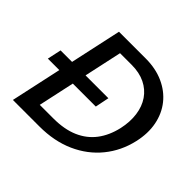

<svg xmlns="http://www.w3.org/2000/svg" viewBox="-157 -841 1025 1025"><g transform="rotate(45 355.5 -329.0)"><path d="M57 0 200 -658H402Q477 -658 536 -631.5Q595 -605 632.5 -558Q670 -511 682.5 -447.5Q695 -384 678 -310Q657 -218 600 -148Q543 -78 456 -39Q369 0 257 0ZM33 -288 50 -367H411L395 -288ZM177 -83H280Q362 -83 421 -108.5Q480 -134 517 -182.5Q554 -231 570 -301Q583 -360 576 -411.5Q569 -463 543 -501Q517 -539 474 -560Q431 -581 372 -581H285Z"/></g></svg>

Font: Ysabeau Office SemiBold
Style: Italic
Weight: 600
Italic angle: -12°
Designer: Christian Thalmann (Catharsis Fonts)
Version: Version 2.001;gftools[0.9.30]; featfreeze: tnum,lnum,ss02